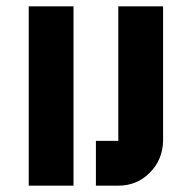

<svg xmlns="http://www.w3.org/2000/svg" viewBox="-20 -587 606 607"><path d="M495.6 -141.6Q494.1 -81.5 453.4 -40.8Q412.6 0 354 0H283.2V-141.6H354V-566.9H495.6ZM70.8 -566.9H212.4V0H70.8Z"/></svg>

Font: Blazma
Style: Regular
Weight: 400
Designer: GGBotNet
Version: 1.00